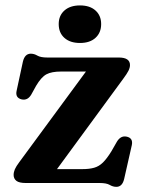

<svg xmlns="http://www.w3.org/2000/svg" viewBox="-20 -692 543 726"><path d="M445.5 -393.5 195.5 -52.5H290.5Q318 -52.5 336.2 -57.8Q354.5 -63 369.2 -77.5Q384 -92 401 -119.5L422.5 -157Q436.5 -179.5 458 -175.5Q484 -170.5 478.5 -143.5L449.5 -15.5Q442.5 14.5 420 14.5Q407 14.5 394.8 7.2Q382.5 0 357 0H77.5Q52.5 0 42 -8.2Q31.5 -16.5 31.5 -30.5Q31.5 -41 36.2 -52Q41 -63 53 -79L305 -421.5H211Q175 -421.5 155.5 -411Q136 -400.5 116.5 -367.5L98 -334Q84.5 -311.5 62.5 -316Q36.5 -322 43 -349.5L66.5 -458.5Q73.5 -489 96.5 -489Q109 -489 121.2 -481.8Q133.5 -474.5 159 -474.5H429Q471.5 -474.5 471.5 -446Q471.5 -436 465.8 -424.5Q460 -413 445.5 -393.5ZM282.5 -529.5Q245 -529.5 223.5 -548.8Q202 -568 202 -601Q202 -633 223.5 -652.2Q245 -671.5 282.5 -671.5Q320 -671.5 341.2 -652.2Q362.5 -633 362.5 -601Q362.5 -568.5 341.2 -549Q320 -529.5 282.5 -529.5Z"/></svg>

Font: Fraunces 9pt S050 SemiBold
Style: Regular
Weight: 600
Version: Version 1.000; ttfautohint (v1.8.3)